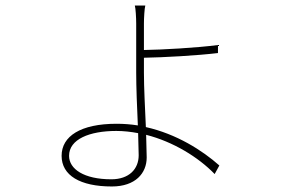

<svg xmlns="http://www.w3.org/2000/svg" viewBox="-20 -627 1040 695"><path d="M480 -145 482 -65C482 -15 447 22 383 22C284 22 230 -15 230 -63C230 -123 304 -153 401 -153C427 -153 454 -150 480 -145ZM506 -607H468C471 -598 473 -562 473 -542C473 -508 473 -408 473 -364C473 -312 476 -237 479 -173C454 -177 428 -179 402 -179C272 -179 203 -134 203 -63C203 8 270 48 385 48C470 48 511 0 511 -57L509 -139C607 -114 698 -58 757 3L774 -28C712 -83 619 -142 508 -167C505 -234 501 -310 501 -364V-418C570 -419 695 -426 769 -435V-464C692 -454 568 -447 501 -446V-542C501 -561 503 -597 506 -607Z"/></svg>

Font: Harano Aji Gothic ExtraLight
Style: Regular
Weight: 250
Foundry: Masamichi Hosoda
Version: HaranoAjiGothic-ExtraLight version 20230610;ttx 4.39.4